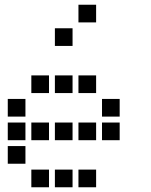

<svg xmlns="http://www.w3.org/2000/svg" viewBox="-20 -808 640 815"><path d="M314 -788Q313 -788 313 -788Q313 -788 313 -787V-714Q313 -713 313 -713Q313 -713 314 -713H387Q388 -713 388 -713Q388 -713 388 -714V-787Q388 -788 388 -788Q388 -788 387 -788ZM214 -688Q213 -688 213 -688Q213 -688 213 -687V-614Q213 -613 213 -613Q213 -613 214 -613H287Q288 -613 288 -613Q288 -613 288 -614V-687Q288 -688 288 -688Q288 -688 287 -688ZM114 -488Q113 -488 113 -488Q113 -488 113 -487V-414Q113 -413 113 -413Q113 -413 114 -413H187Q188 -413 188 -413Q188 -413 188 -414V-487Q188 -488 188 -488Q188 -488 187 -488ZM214 -488Q213 -488 213 -488Q213 -488 213 -487V-414Q213 -413 213 -413Q213 -413 214 -413H287Q288 -413 288 -413Q288 -413 288 -414V-487Q288 -488 288 -488Q288 -488 287 -488ZM314 -488Q313 -488 313 -488Q313 -488 313 -487V-414Q313 -413 313 -413Q313 -413 314 -413H387Q388 -413 388 -413Q388 -413 388 -414V-487Q388 -488 388 -488Q388 -488 387 -488ZM14 -388Q13 -388 13 -388Q13 -388 13 -387V-314Q13 -313 13 -313Q13 -313 14 -313H87Q88 -313 88 -313Q88 -313 88 -314V-387Q88 -388 88 -388Q88 -388 87 -388ZM414 -388Q413 -388 413 -388Q413 -388 413 -387V-314Q413 -313 413 -313Q413 -313 414 -313H487Q488 -313 488 -313Q488 -313 488 -314V-387Q488 -388 488 -388Q488 -388 487 -388ZM14 -288Q13 -288 13 -288Q13 -288 13 -287V-214Q13 -213 13 -213Q13 -213 14 -213H87Q88 -213 88 -213Q88 -213 88 -214V-287Q88 -288 88 -288Q88 -288 87 -288ZM114 -288Q113 -288 113 -288Q113 -288 113 -287V-214Q113 -213 113 -213Q113 -213 114 -213H187Q188 -213 188 -213Q188 -213 188 -214V-287Q188 -288 188 -288Q188 -288 187 -288ZM214 -288Q213 -288 213 -288Q213 -288 213 -287V-214Q213 -213 213 -213Q213 -213 214 -213H287Q288 -213 288 -213Q288 -213 288 -214V-287Q288 -288 288 -288Q288 -288 287 -288ZM314 -288Q313 -288 313 -288Q313 -288 313 -287V-214Q313 -213 313 -213Q313 -213 314 -213H387Q388 -213 388 -213Q388 -213 388 -214V-287Q388 -288 388 -288Q388 -288 387 -288ZM414 -288Q413 -288 413 -288Q413 -288 413 -287V-214Q413 -213 413 -213Q413 -213 414 -213H487Q488 -213 488 -213Q488 -213 488 -214V-287Q488 -288 488 -288Q488 -288 487 -288ZM14 -188Q13 -188 13 -188Q13 -188 13 -187V-114Q13 -113 13 -113Q13 -113 14 -113H87Q88 -113 88 -113Q88 -113 88 -114V-187Q88 -188 88 -188Q88 -188 87 -188ZM114 -88Q113 -88 113 -88Q113 -88 113 -87V-14Q113 -13 113 -13Q113 -13 114 -13H187Q188 -13 188 -13Q188 -13 188 -14V-87Q188 -88 188 -88Q188 -88 187 -88ZM214 -88Q213 -88 213 -88Q213 -88 213 -87V-14Q213 -13 213 -13Q213 -13 214 -13H287Q288 -13 288 -13Q288 -13 288 -14V-87Q288 -88 288 -88Q288 -88 287 -88ZM314 -88Q313 -88 313 -88Q313 -88 313 -87V-14Q313 -13 313 -13Q313 -13 314 -13H387Q388 -13 388 -13Q388 -13 388 -14V-87Q388 -88 388 -88Q388 -88 387 -88Z"/></svg>

Font: Doto
Style: Bold
Weight: 700
Monospace: yes
Version: Version 1.000